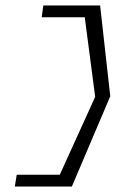

<svg xmlns="http://www.w3.org/2000/svg" viewBox="-20 -610 424 700"><path d="M41 27 34 70H242L382 -259L345 -590H138L132 -547H289L327 -257L198 27Z"/></svg>

Font: Charger Sport
Style: HLObl
Weight: 100
Designer: Jasper
Foundry: Cannot Into Space Fonts
Version: Version 1.1